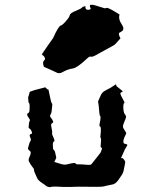

<svg xmlns="http://www.w3.org/2000/svg" viewBox="-20 -775 640 796"><path d="M412.1 -741.2C411.1 -741.2 399.4 -745.1 377 -752C369.1 -754.9 363.3 -755.9 358.4 -754.9C351.6 -755.9 350.6 -750 355.5 -741.2C357.4 -737.3 354.5 -735.4 346.7 -734.4C337.9 -733.4 333 -738.3 334 -750C326.2 -748 321.3 -746.1 318.4 -742.2C315.4 -739.3 306.6 -735.4 293 -729.5C278.3 -723.6 270.5 -717.8 269.5 -712.9C268.6 -709 266.6 -704.1 263.7 -700.2C248 -679.7 237.3 -669.9 231.4 -668.9C225.6 -667 214.8 -650.4 200.2 -617.2L178.7 -586.9C165 -566.4 156.2 -553.7 153.3 -549.8C167 -539.1 169.9 -530.3 163.1 -524.4C157.2 -519.5 157.2 -510.7 162.1 -498C192.4 -484.4 210.9 -476.6 217.8 -472.7C220.7 -471.7 222.7 -471.7 225.6 -471.7C231.4 -471.7 238.3 -474.6 246.1 -479.5C257.8 -485.4 269.5 -489.3 282.2 -491.2C294.9 -493.2 313.5 -506.8 339.8 -531.2C347.7 -539.1 353.5 -542 357.4 -540C361.3 -538.1 373 -543 390.6 -553.7C423.8 -572.3 443.4 -583 449.2 -585.9C455.1 -587.9 464.8 -598.6 479.5 -616.2C471.7 -629.9 470.7 -637.7 475.6 -639.6C479.5 -641.6 482.4 -643.6 485.4 -645.5C489.3 -648.4 491.2 -651.4 491.2 -656.2C492.2 -661.1 489.3 -667 484.4 -674.8C474.6 -688.5 471.7 -702.1 475.6 -714.8C444.3 -734.4 426.8 -744.1 421.9 -742.2C417 -740.2 414.1 -740.2 412.1 -741.2ZM489.3 -396.5C473.6 -410.2 464.8 -416 463.9 -417C462.9 -418 461.9 -420.9 460.9 -425.8L435.5 -409.2C435.5 -410.2 427.7 -405.3 413.1 -397.5C406.2 -393.6 400.4 -386.7 396.5 -377C392.6 -368.2 389.6 -361.3 387.7 -357.4C386.7 -354.5 385.7 -350.6 387.7 -347.7C388.7 -344.7 389.6 -332 391.6 -310.5C392.6 -299.8 393.6 -294.9 395.5 -293.9C397.5 -292 397.5 -282.2 393.6 -264.6C391.6 -255.9 391.6 -251 395.5 -250C398.4 -249 399.4 -236.3 396.5 -212.9C395.5 -207 396.5 -203.1 398.4 -201.2C399.4 -200.2 399.4 -190.4 397.5 -172.9C396.5 -167 397.5 -163.1 401.4 -162.1C404.3 -161.1 402.3 -154.3 396.5 -141.6C387.7 -129.9 378.9 -119.1 371.1 -109.4C364.3 -100.6 360.4 -95.7 359.4 -94.7C357.4 -91.8 351.6 -90.8 340.8 -91.8C330.1 -92.8 319.3 -93.8 307.6 -93.8C298.8 -92.8 293.9 -94.7 293 -97.7C292 -100.6 281.2 -99.6 258.8 -93.8C252 -91.8 243.2 -91.8 234.4 -94.7C225.6 -97.7 215.8 -100.6 205.1 -103.5C210 -113.3 211.9 -118.2 212.9 -119.1C213.9 -120.1 211.9 -128.9 208 -145.5C206.1 -150.4 205.1 -152.3 203.1 -153.3C200.2 -154.3 199.2 -161.1 199.2 -174.8C199.2 -182.6 200.2 -187.5 204.1 -188.5C208 -189.5 205.1 -198.2 197.3 -214.8C195.3 -219.7 195.3 -222.7 196.3 -224.6C197.3 -226.6 195.3 -235.4 192.4 -252C190.4 -258.8 193.4 -263.7 198.2 -265.6C203.1 -267.6 200.2 -275.4 189.5 -289.1C186.5 -293 187.5 -296.9 190.4 -301.8C193.4 -306.6 195.3 -317.4 196.3 -335C197.3 -341.8 196.3 -346.7 194.3 -347.7C192.4 -348.6 188.5 -367.2 180.7 -404.3H177.7C176.8 -403.3 173.8 -407.2 168 -413.1C140.6 -406.2 126 -402.3 123 -401.4C120.1 -400.4 114.3 -398.4 103.5 -394.5C99.6 -379.9 97.7 -373 96.7 -372.1L97.7 -356.4C97.7 -351.6 98.6 -348.6 100.6 -347.7C102.5 -346.7 103.5 -336.9 102.5 -319.3C102.5 -311.5 99.6 -306.6 94.7 -304.7C92.8 -303.7 92.8 -302.7 92.8 -300.8C91.8 -296.9 95.7 -291 102.5 -281.2C104.5 -278.3 104.5 -275.4 102.5 -272.5C100.6 -269.5 99.6 -260.7 98.6 -247.1C98.6 -244.1 100.6 -243.2 103.5 -241.2C107.4 -239.3 109.4 -234.4 112.3 -227.5C114.3 -222.7 112.3 -220.7 107.4 -218.8C101.6 -217.8 101.6 -211.9 107.4 -200.2C108.4 -197.3 108.4 -193.4 106.4 -190.4C103.5 -187.5 100.6 -178.7 96.7 -163.1C94.7 -158.2 97.7 -153.3 103.5 -149.4C109.4 -145.5 108.4 -136.7 101.6 -123C99.6 -118.2 98.6 -114.3 98.6 -111.3C98.6 -107.4 103.5 -97.7 114.3 -83C119.1 -77.1 122.1 -73.2 121.1 -70.3C120.1 -68.4 124 -57.6 133.8 -37.1C136.7 -30.3 143.6 -23.4 154.3 -16.6C164.1 -9.8 169.9 -5.9 171.9 -3.9C175.8 -1 180.7 0 185.5 1C186.5 1 188.5 1 190.4 0C198.2 -2 215.8 -2 243.2 0H273.4C293.9 -1 306.6 -1 309.6 -1C371.1 0 404.3 0 409.2 -2C414.1 -3.9 426.8 -5.9 444.3 -9.8C453.1 -10.7 461.9 -16.6 469.7 -27.3C476.6 -37.1 480.5 -43 482.4 -45.9C488.3 -53.7 492.2 -62.5 494.1 -75.2C497.1 -87.9 498 -96.7 499 -100.6C500 -104.5 498 -108.4 494.1 -113.3C490.2 -119.1 486.3 -121.1 481.4 -119.1C490.2 -137.7 494.1 -148.4 495.1 -149.4C495.1 -151.4 499 -157.2 506.8 -170.9C507.8 -171.9 507.8 -172.9 507.8 -173.8C507.8 -175.8 504.9 -177.7 498 -178.7C490.2 -180.7 489.3 -188.5 495.1 -204.1C499 -212.9 502 -218.8 502.9 -220.7C504.9 -222.7 501 -229.5 492.2 -242.2C488.3 -248 489.3 -255.9 494.1 -266.6C499 -277.3 501 -284.2 502 -287.1C503.9 -291 502 -295.9 498 -300.8C493.2 -306.6 491.2 -317.4 491.2 -333C491.2 -340.8 492.2 -346.7 495.1 -347.7C498 -348.6 494.1 -355.5 486.3 -370.1C479.5 -381.8 477.5 -388.7 480.5 -390.6C483.4 -392.6 486.3 -393.6 489.3 -396.5Z"/></svg>

Font: Hermetico
Style: Regular
Weight: 400
Version: Version 1.0